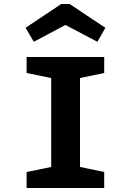

<svg xmlns="http://www.w3.org/2000/svg" viewBox="-20 -940 654 960"><path d="M236 -655H380V0H236ZM113 -575V-655H501V-575L309 -535ZM113 -80 309 -120 501 -80V0H113ZM108 -801 286 -920H315L316 -820L149 -731ZM507 -801 467 -731 298 -820 299 -920H328Z"/></svg>

Font: Intel One Mono Light
Style: Regular
Weight: 300
Monospace: yes
Designer: Fred Shallcrass
Foundry: Frere-Jones Type LLC
Version: Version 1.004